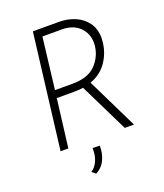

<svg xmlns="http://www.w3.org/2000/svg" viewBox="-161 -817 955 1116"><g transform="rotate(-20 316.5 -258.5)"><path d="M486 0 338 -302Q315 -298 283 -298H174L137 0H89L176 -710H338Q390 -710 435.5 -691Q481 -672 509.5 -633.5Q538 -595 538 -537Q538 -529 536 -509Q528 -444 491.5 -391.5Q455 -339 389 -315L543 0ZM287 -345Q384 -345 431 -393Q478 -441 486 -507Q487 -513 487 -526Q487 -585 447 -624Q407 -663 338 -663H218L180 -345ZM216 174Q244 156 258 122Q272 88 270 46L314 47Q316 91 297.5 132Q279 173 239 193Z"/></g></svg>

Font: Josefin Sans Light
Style: Italic
Weight: 300
Italic angle: -7°
Designer: Santiago Orozco
Foundry: Typemade
Version: Version 2.000